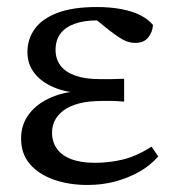

<svg xmlns="http://www.w3.org/2000/svg" viewBox="-20 -513 496 546"><path d="M229 13Q175 13 132 -2.5Q89 -18 64.5 -47Q40 -76 40 -119Q40 -160 63.5 -190Q87 -220 128 -237Q169 -254 221 -255V-248Q170 -249 133.5 -264.5Q97 -280 77.5 -305.5Q58 -331 58 -365Q58 -402 79 -431Q100 -460 143.5 -476.5Q187 -493 255 -493Q294 -493 325.5 -487Q357 -481 379.5 -469.5Q402 -458 415 -442Q414 -422 401.5 -406.5Q389 -391 365 -391Q353 -391 341.5 -395Q330 -399 317.5 -407.5Q305 -416 288 -429L241 -467L314 -465L329 -447Q311 -451 294 -453Q277 -455 257 -455Q219 -455 192.5 -445.5Q166 -436 152 -417.5Q138 -399 138 -371Q138 -345 152 -326.5Q166 -308 194 -298Q222 -288 264 -288Q280 -288 295.5 -288Q311 -288 333 -289V-224Q309 -226 297 -226Q285 -226 273 -226Q231 -226 203.5 -218.5Q176 -211 159.5 -198Q143 -185 135.5 -169.5Q128 -154 128 -136Q128 -110 141.5 -90.5Q155 -71 182.5 -60.5Q210 -50 250 -50Q291 -50 330 -59.5Q369 -69 411 -96L430 -68Q407 -42 376 -24.5Q345 -7 308 3Q271 13 229 13Z"/></svg>

Font: Source Serif 4 18pt
Style: Regular
Weight: 400
Designer: Frank Grießhammer
Foundry: Adobe Systems Incorporated
Version: Version 4.004;hotconv 1.0.116;makeotfexe 2.5.65601